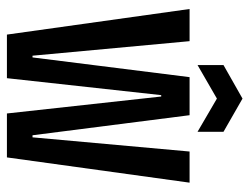

<svg xmlns="http://www.w3.org/2000/svg" viewBox="-103 -618 721 555"><g transform="rotate(90 257.5 -340.5)"><path d="M80 0 6 -528H99L141 -74H146L203 -528H313L371 -74H377L418 -528H508L435 0H308L259 -446H255L206 0ZM168 -551V-626L265 -681L361 -626V-551L265 -607Z"/></g></svg>

Font: Bricolage Grotesque 48pt Condensed
Style: Regular
Weight: 400
Width: 3
Designer: Mathieu Triay
Foundry: Atelier Triay
Version: Version 1.000; ttfautohint (v1.8.4.7-5d5b);gftools[0.9.32]